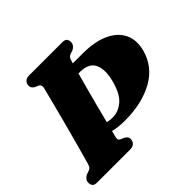

<svg xmlns="http://www.w3.org/2000/svg" viewBox="-171 -893 1085 1085"><g transform="rotate(-45 371.5 -350.0)"><path d="M286 -107.5Q283 -93.5 287 -87.5Q291 -81.5 299.5 -78L317.5 -70.5Q328 -64.5 333.5 -57.8Q339 -51 339 -39.5Q338.5 -22 327.2 -11Q316 0 295 0H31.5Q9 0 1.8 -9.8Q-5.5 -19.5 -5.5 -34Q-5.5 -48.5 2.8 -58.2Q11 -68 22 -73L42 -80Q53 -84 58.5 -90Q64 -96 68.5 -111.5Q81 -155.5 98.5 -219Q116 -282.5 134.5 -352Q153 -421.5 169.2 -485Q185.5 -548.5 196.5 -592.5Q201 -613.5 182.5 -622L164.5 -629.5Q143 -641 143.5 -660.5Q143.5 -678 154.8 -689Q166 -700 187 -700H451Q473 -700 480.5 -690.2Q488 -680.5 488 -666Q487.5 -651.5 479.2 -641.8Q471 -632 460 -627L440 -620.5Q428.5 -616 423.8 -610Q419 -604 414 -588.5Q412 -581.5 409.5 -573.5H488.5Q584.5 -573.5 647.8 -544.2Q711 -515 735.8 -462.5Q760.5 -410 741.5 -340.5Q714 -240.5 620 -188.2Q526 -136 389.5 -136Q335 -136 296 -146.5Q293 -134 290.2 -124Q287.5 -114 286 -107.5ZM404.5 -510.5H392Q379 -463.5 364.2 -408.8Q349.5 -354 335.5 -300.2Q321.5 -246.5 310.5 -202.5Q329.5 -197.5 352 -197.5Q397 -197 436 -229Q475 -261 496 -339Q517.5 -419 495.8 -464.8Q474 -510.5 404.5 -510.5Z"/></g></svg>

Font: Fraunces 72pt Soft Black
Style: Italic
Weight: 900
Italic angle: -16°
Version: Version 1.000;[b76b70a41]